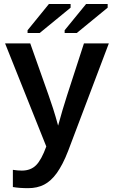

<svg xmlns="http://www.w3.org/2000/svg" viewBox="-20 -749 578 976"><path d="M123 207.5Q78.1 207.5 45.4 201.7V114.3Q69.8 118.2 90.8 118.2Q136.2 118.2 163.6 90.6Q190.9 63 215.3 -4.4L5.9 -528.3H133.8L226.6 -266.1Q236.8 -237.8 249.8 -197.5Q262.7 -157.2 275.4 -110.4Q286.6 -151.9 297.6 -188.7Q308.6 -225.6 320.8 -263.7L406.7 -528.3H533.2L326.2 18.6Q312 55.2 297.6 82.8Q283.2 110.4 268.6 130.9Q239.3 171.4 204.3 189.5Q169.4 207.5 123 207.5ZM120.1 -581.1V-595.2L228.5 -728.5H338.9V-710L181.6 -581.1ZM308.6 -581.1V-595.2L417.5 -728.5H527.3V-710L370.1 -581.1Z"/></svg>

Font: Arimo SemiBold
Style: Regular
Weight: 600
Designer: Steve Matteson
Foundry: Monotype Imaging Inc.
Version: Version 1.33